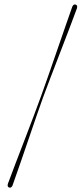

<svg xmlns="http://www.w3.org/2000/svg" viewBox="-20 -745 372 876"><path d="M177 -302Q165 -269 147.2 -217.5Q129.5 -166 109.5 -107.5Q89.5 -49 70.5 6Q51.5 61 37 101.5Q31 114 21.5 110.5Q12 107 16 93.5Q28.5 59 48.8 6.2Q69 -46.5 91.5 -105Q114 -163.5 134.2 -217Q154.5 -270.5 167 -305.5Q180 -341.5 199.2 -396.2Q218.5 -451 239.2 -511.5Q260 -572 278.8 -626Q297.5 -680 310 -715Q316 -727.5 325.5 -724Q335 -720.5 331 -707Q316 -666 294.8 -610.5Q273.5 -555 251 -496.5Q228.5 -438 208.8 -386.5Q189 -335 177 -302Z"/></svg>

Font: Fraunces 144pt S000 Black
Style: Regular
Weight: 900
Version: Version 1.000; ttfautohint (v1.8.3)